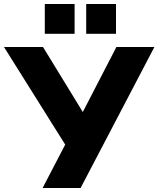

<svg xmlns="http://www.w3.org/2000/svg" viewBox="-49 -940 792 960"><path d="M164 0 277 -217 -29 -705H166L365 -380L533 -705H723L354 0ZM382 -771V-920H531V-771ZM175 -771V-920H324V-771Z"/></svg>

Font: Mulish Black
Style: Regular
Weight: 900
Designer: Vernon Adams
Foundry: Vernon Adams
Version: Version 3.603; ttfautohint (v1.8.3)